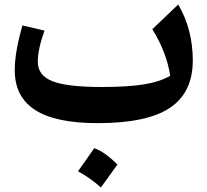

<svg xmlns="http://www.w3.org/2000/svg" viewBox="-20 -537 919 851"><path d="M734.4 -201.2Q718.8 -304.7 655.3 -407.7L770 -517.1Q834.5 -406.2 834.5 -269Q834.5 -127 733.2 -59.1Q631.8 8.8 412.6 8.8Q226.1 8.8 135.7 -49.6Q45.4 -107.9 45.4 -225.6Q45.4 -267.1 54 -315.9Q62.5 -364.7 79.1 -424.3L177.2 -401.4Q147.5 -318.4 147.5 -263.2Q147.5 -202.6 212.6 -177Q277.8 -151.4 430.7 -151.4Q547.4 -151.4 618.7 -163.1Q689.9 -174.8 734.4 -201.2ZM397.9 119.6Q425.3 129.9 450.9 148.9Q476.6 168 500.5 192.4Q463.9 243.7 427.2 293.9Q404.8 273.9 379.6 255.9Q354.5 237.8 325.7 222.2Q344.2 195.8 362.3 170.4Q380.4 145 397.9 119.6Z"/></svg>

Font: Pinar Bold
Style: Regular
Weight: 700
Designer: Amin Abedi
Version: Version 3.000